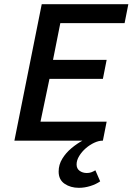

<svg xmlns="http://www.w3.org/2000/svg" viewBox="-20 -674 640 920"><path d="M358 226Q318 226 289.5 206.5Q261 187 261 148Q261 115 278.5 86.5Q296 58 322.5 36Q349 14 375 0H49L180 -654H595L577 -563H269L234 -387H491L473 -296H217L174 -91H491L473 0H471Q453 0 431.5 10Q410 20 391 36.5Q372 53 359.5 73.5Q347 94 347 114Q347 134 361.5 144.5Q376 155 396 155Q408 155 417.5 151.5Q427 148 437 142L460 195Q440 209 412.5 217.5Q385 226 358 226Z"/></svg>

Font: Source Code Pro ExtraLight SemiBold
Style: Italic
Weight: 600
Italic angle: -11°
Monospace: yes
Version: Version 1.016;hotconv 1.0.116;makeotfexe 2.5.65601